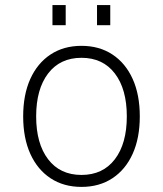

<svg xmlns="http://www.w3.org/2000/svg" viewBox="-20 -722 640 754"><path d="M300 12Q230 12 178.5 -22Q127 -56 99 -118Q71 -180 71 -265Q71 -350 99 -412Q127 -474 178.5 -508Q230 -542 300 -542Q370 -542 421.5 -508Q473 -474 501 -412Q529 -350 529 -265Q529 -180 501 -118Q473 -56 421.5 -22Q370 12 300 12ZM300 -35Q384 -35 431 -96.5Q478 -158 478 -265Q478 -372 431 -433.5Q384 -495 300 -495Q216 -495 169 -433.5Q122 -372 122 -265Q122 -158 169 -96.5Q216 -35 300 -35ZM186 -623V-702H238V-623ZM361 -623V-702H413V-623Z"/></svg>

Font: Geist Mono UltraLight
Style: Regular
Weight: 200
Monospace: yes
Designer: Basement.studio, Andrés Briganti, Mateo Zaragoza
Foundry: Basement.studio, Vercel, Andrés Briganti, Guido Ferreyra, Mateo Zaragoza
Version: Version 1.400; ttfautohint (v1.8.4.7-5d5b)